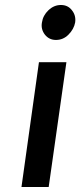

<svg xmlns="http://www.w3.org/2000/svg" viewBox="-20 -749 322 769"><path d="M66 0H175L246 -500H136ZM281 -659Q285 -687 268 -708Q252 -729 224 -729Q196 -729 174 -708Q152 -687 148 -659Q143 -632 160 -610Q177 -589 204 -589Q233 -589 254 -610Q276 -632 281 -659Z"/></svg>

Font: Unageo
Style: SemiBold-Italic
Weight: 600
Designer: Richard Sepsi
Foundry: Richard Sepsi
Version: Version 2.000